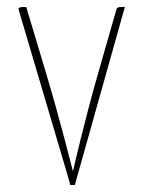

<svg xmlns="http://www.w3.org/2000/svg" viewBox="-20 -520 410 549"><path d="M167 -40C176 -10 181 9 181 9H194L337 -500C316 -500 315 -500 312 -490L261 -312C221 -173 189 -32 189 -32H188C188 -32 153 -173 112 -310L55 -500C40 -500 33 -500 33 -494C33 -493 34 -492 34 -490Z"/></svg>

Font: Yanone Kaffeesatz Extra Light
Style: Regular
Weight: 200
Designer: Yanone (Cyrillic: Daniel Pouzeot & Huerta Tipografica)
Foundry: Yanone
Version: Version 1.100;PS 001.100;hotconv 1.0.70;makeotf.lib2.5.58329